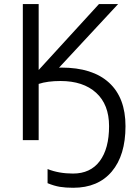

<svg xmlns="http://www.w3.org/2000/svg" viewBox="-20 -683 680 936"><path d="M274.9 -288.1Q211.4 -288.1 168.5 -273.9V0H91.3V-663.1H168.5V-341.8L462.4 -663.1H555.7L267.6 -353L279.3 -353.5Q431.2 -353.5 511.5 -280Q591.8 -206.5 591.8 -67.9Q591.8 74.2 524.9 153.3Q458 232.4 336.9 232.4Q299.8 232.4 271.7 227.8Q243.7 223.1 211.9 210V141.1Q267.1 163.1 335.9 163.1Q420.9 163.1 466.3 102.3Q511.7 41.5 511.7 -67.9Q511.7 -173.3 448.7 -230.7Q385.7 -288.1 274.9 -288.1Z"/></svg>

Font: Bpm'online Open Sans
Style: Regular
Weight: 400
Foundry: Ascender Corporation
Version: Version 1.10